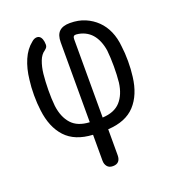

<svg xmlns="http://www.w3.org/2000/svg" viewBox="-134 -666 868 952"><g transform="rotate(-20 300.0 -190.0)"><path d="M300 180Q280 180 270 167.5Q260 155 260 137V0Q166 -5 117 -58Q68 -111 57 -203Q52 -241 52 -284Q52 -327 57 -364Q63 -421 82.5 -466Q102 -511 135 -537Q146 -547 157 -549Q168 -551 176 -546Q184 -541 188.5 -529Q193 -517 193 -500Q193 -493 190 -487.5Q187 -482 178 -475Q158 -462 147 -433Q136 -404 132 -368Q128 -329 127.5 -283.5Q127 -238 131 -199Q139 -138 171 -102.5Q203 -67 266 -64V-485Q266 -524 284.5 -542Q303 -560 341 -560Q386 -560 421 -545Q456 -530 482 -504.5Q508 -479 523.5 -443.5Q539 -408 543 -364Q548 -327 548 -284Q548 -241 543 -203Q532 -111 483 -58Q434 -5 340 0V137Q340 158 330 169Q320 180 300 180ZM334 -478V-64Q397 -67 429 -102.5Q461 -138 469 -199Q473 -238 473 -283.5Q473 -329 469 -368Q465 -395 455.5 -418Q446 -441 431.5 -457.5Q417 -474 396.5 -484Q376 -494 352 -496Q343 -497 338.5 -492.5Q334 -488 334 -478Z"/></g></svg>

Font: Maple Mono Light
Style: Regular
Weight: 300
Monospace: yes
Designer: subframe7536
Version: Version 7.000